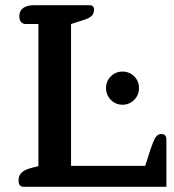

<svg xmlns="http://www.w3.org/2000/svg" viewBox="-20 -715 668 735"><path d="M51 -25Q51 -44 64 -55.5Q77 -67 107 -74L127 -79V-623H79Q67 -623 60.5 -631Q54 -639 54 -653Q54 -674 69 -684.5Q84 -695 109 -695H323Q340 -695 340 -678Q340 -664 331.5 -655Q323 -646 302 -639L252 -623V-80H536L556 -143Q567 -176 575.5 -189Q584 -202 597 -202Q617 -202 617 -182V0H70Q51 0 51 -25ZM386 -378Q386 -405 404.5 -423Q423 -441 449 -441Q475 -441 493.5 -423Q512 -405 512 -378Q512 -351 493.5 -332.5Q475 -314 449 -314Q423 -314 404.5 -332.5Q386 -351 386 -378Z"/></svg>

Font: MaitreeSemiBold
Style: Regular
Weight: 600
Designer: CadsonDemak Team
Foundry: CadsonDemak
Version: Version 1.000